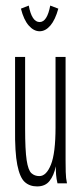

<svg xmlns="http://www.w3.org/2000/svg" viewBox="-20 -657 290 688"><path d="M113 11Q86 11 68.5 -5Q51 -21 42 -66Q33 -111 34 -197V-453H70V-197Q70 -119 75.5 -83Q81 -47 92.5 -36.5Q104 -26 121 -26Q146 -26 162.5 -67Q179 -108 179 -201V-453H215V-82Q215 -64 215.5 -41Q216 -18 220 0H186Q182 -17 181 -30.5Q180 -44 180 -61Q173 -28 157.5 -8.5Q142 11 113 11ZM160 -637 189 -626Q178 -586 160.5 -565.5Q143 -545 122 -545Q101 -545 83 -565.5Q65 -586 55 -626L83 -637Q94 -578 122 -578Q149 -578 160 -637Z"/></svg>

Font: Inconsolata UltraCondensed Light
Style: Regular
Weight: 300
Width: 1
Monospace: yes
Designer: Raph Levien, Cyreal, Brenton Simpson
Foundry: Raph Levien, Cyreal, Google
Version: Version 3.001; ttfautohint (v1.8.2.53-6de2)